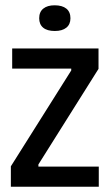

<svg xmlns="http://www.w3.org/2000/svg" viewBox="-20 -705 415 725"><path d="M21 0V-77L249 -439V-446H26V-522H352V-445L125 -84V-76H353V0ZM187 -588Q158 -588 143 -600.5Q128 -613 128 -636Q128 -660 143.5 -672.5Q159 -685 186 -685Q215 -685 230.5 -672.5Q246 -660 246 -636Q246 -613 230.5 -600.5Q215 -588 187 -588Z"/></svg>

Font: Bricolage Grotesque 72pt SemiCondensed
Style: Regular
Weight: 400
Width: 4
Designer: Mathieu Triay
Foundry: Atelier Triay
Version: Version 1.001;gftools[0.9.33.dev8+g029e19f]